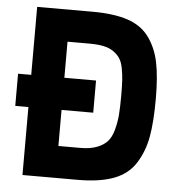

<svg xmlns="http://www.w3.org/2000/svg" viewBox="-51 -738 727 785"><g transform="rotate(5 313.0 -345.0)"><path d="M16 -279V-411H70V-690H297Q385 -690 442 -671Q499 -652 530.5 -608.5Q562 -565 574 -506.5Q586 -448 586 -358Q586 -263 575 -202Q564 -141 533.5 -92.5Q503 -44 445 -22Q387 0 297 0H70V-279ZM444 -358Q444 -397 442.5 -422Q441 -447 436 -472Q431 -497 421 -511.5Q411 -526 394.5 -537.5Q378 -549 354 -554Q330 -559 297 -559H206V-411H336V-279H206V-131H297Q336 -131 363.5 -141.5Q391 -152 406.5 -169Q422 -186 430.5 -217Q439 -248 441.5 -279Q444 -310 444 -358Z"/></g></svg>

Font: TitilliumText22L Xb
Style: Bold
Weight: 400
Designer: Campivisivi
Foundry: Campivisivi
Version: 1.000